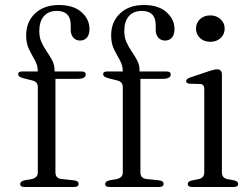

<svg xmlns="http://www.w3.org/2000/svg" viewBox="-20 -747 1005 767"><path d="M201.5 -58.5Q201.5 -34 226 -32L276 -26.5Q294 -24.5 294 -12.5Q294 0 276 0H77.5Q60.5 0 60.5 -12Q60.5 -22.5 77.5 -26.5L106 -31.5Q131 -37 131 -57.5V-398.5Q131 -409 126 -415.8Q121 -422.5 107.5 -426L77 -433.5Q62 -437.5 57.2 -441.5Q52.5 -445.5 52.5 -450.5Q52.5 -461.5 68.5 -461.5H131Q131 -486 119.2 -506.5Q107.5 -527 96 -550Q84.5 -573 84.5 -606Q84.5 -659.5 120 -693.2Q155.5 -727 215.5 -727Q273.5 -727 305.5 -698.5Q337.5 -670 337.5 -631Q337.5 -608.5 327.2 -596.8Q317 -585 300 -585Q283 -585 272.8 -596.8Q262.5 -608.5 262.5 -628.5V-646.5Q262.5 -703.5 206.5 -703.5Q173 -703 155 -682Q137 -661 137 -622.5Q137 -597 146.2 -577.2Q155.5 -557.5 167.5 -540.2Q179.5 -523 188.8 -505.2Q198 -487.5 198 -465.5V-461.5H305.5Q322.5 -461.5 322.5 -449.5Q322.5 -432 290 -432H201.5ZM541 -58.5Q541 -34 565.5 -32L615.5 -26.5Q633.5 -24.5 633.5 -12.5Q633.5 0 615.5 0H417Q400 0 400 -12Q400 -22.5 417 -26.5L445.5 -31.5Q470.5 -37 470.5 -57.5V-398.5Q470.5 -409 465.5 -415.8Q460.5 -422.5 447 -426L416.5 -433.5Q401.5 -437.5 396.8 -441.5Q392 -445.5 392 -450.5Q392 -461.5 408 -461.5H470.5Q470.5 -486 458.8 -506.5Q447 -527 435.5 -550Q424 -573 424 -606Q424 -659.5 459.5 -693.2Q495 -727 555 -727Q613 -727 645 -698.5Q677 -670 677 -631Q677 -608.5 666.8 -596.8Q656.5 -585 639.5 -585Q622.5 -585 612.2 -596.8Q602 -608.5 602 -628.5V-646.5Q602 -703.5 546 -703.5Q512.5 -703 494.5 -682Q476.5 -661 476.5 -622.5Q476.5 -597 485.8 -577.2Q495 -557.5 507 -540.2Q519 -523 528.2 -505.2Q537.5 -487.5 537.5 -465.5V-461.5H645Q662 -461.5 662 -449.5Q662 -432 629.5 -432H541ZM820 -580Q795 -580 779 -595Q763 -610 763 -633Q763 -655.5 779 -670.5Q795 -685.5 820 -685.5Q845 -685.5 861.2 -670.2Q877.5 -655 877.5 -633Q877.5 -610 861.2 -595Q845 -580 820 -580ZM866.5 -450V-58Q866.5 -36 888.5 -31.5L915 -26.5Q931.5 -22.5 931.5 -12.5Q931.5 0 913 0H747.5Q730 0 730 -12.5Q730 -22 746 -26L773.5 -31.5Q796 -36.5 796 -58V-392Q796 -410.5 780 -411.5L738.5 -412.5Q723.5 -413.5 723.5 -423Q723.5 -432 740 -437.5L812.5 -462Q836 -470 847 -470Q866.5 -470 866.5 -450Z"/></svg>

Font: Fraunces 9pt Light
Style: Regular
Weight: 300
Version: Version 1.000;[0bf87f6ff]